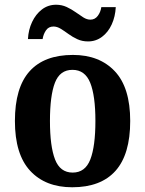

<svg xmlns="http://www.w3.org/2000/svg" viewBox="-20 -781 613 811"><path d="M285 10Q172 10 107.5 -59.5Q43 -129 43 -270Q43 -411 105 -480Q167 -549 288 -549Q400 -549 465 -480Q530 -411 530 -270Q530 -129 468 -59.5Q406 10 285 10ZM287 -52Q340 -52 361.5 -107.5Q383 -163 383 -270Q383 -377 361 -431.5Q339 -486 286 -486Q233 -486 212 -431.5Q191 -377 191 -270Q191 -163 212.5 -107.5Q234 -52 287 -52ZM352 -606Q327 -606 306.5 -615.5Q286 -625 269 -637.5Q252 -650 236.5 -659.5Q221 -669 206 -669Q185 -669 174 -652.5Q163 -636 160 -616H98Q100 -655 115.5 -688Q131 -721 157 -741Q183 -761 217 -761Q241 -761 261.5 -751.5Q282 -742 299.5 -729.5Q317 -717 332 -707.5Q347 -698 362 -698Q381 -698 393 -714Q405 -730 408 -751H469Q467 -711 452 -678Q437 -645 411 -625.5Q385 -606 352 -606Z"/></svg>

Font: Noto Serif Devanagari SemiCondensed
Style: Bold
Weight: 700
Width: 4
Designer: Universal Thirst, Indian Type Foundry and the Monotype Design Team
Foundry: Monotype Imaging Inc.
Version: Version 2.004; ttfautohint (v1.8.4.7-5d5b)